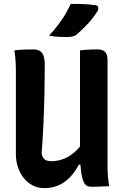

<svg xmlns="http://www.w3.org/2000/svg" viewBox="-20 -960 640 991"><path d="M544 1Q530 1 515 2Q500 3 485 3.5Q470 4 455 4Q444 4 434.5 1.5Q425 -1 417.5 -11Q410 -21 404.5 -42Q399 -63 396 -99.5Q393 -136 393 -191Q393 -255 393 -318.5Q393 -382 393 -446Q393 -510 393 -573.5Q393 -637 393 -700Q408 -702 422.5 -703Q437 -704 452.5 -704.5Q468 -705 483 -705Q502 -705 513 -699Q524 -693 529.5 -681.5Q535 -670 535 -651Q535 -583 535 -514.5Q535 -446 535 -378Q535 -310 535 -241.5Q535 -173 535 -105Q535 -76 537 -50Q539 -24 544 1ZM208 11Q177 11 150 -2.5Q123 -16 103.5 -40Q84 -64 73 -96Q62 -128 62 -164Q62 -235 62 -307Q62 -379 62 -451.5Q62 -524 62 -594Q62 -623 60 -649.5Q58 -676 54 -700Q79 -703 102.5 -704Q126 -705 151 -705Q172 -705 185 -697.5Q198 -690 204.5 -672.5Q211 -655 211 -624Q211 -553 209.5 -479Q208 -405 204.5 -327.5Q201 -250 195 -168Q198 -148 210 -138Q222 -128 244 -128Q274 -128 303.5 -138Q333 -148 363 -173Q393 -198 422 -244V-110H387Q364 -67 336 -40Q308 -13 276 -1Q244 11 208 11ZM345 -940Q376 -940 396 -939.5Q416 -939 434 -937.5Q452 -936 475 -933Q484 -931 486.5 -923Q489 -915 485 -905Q472 -885 461 -870Q450 -855 437.5 -841.5Q425 -828 409.5 -813Q394 -798 373 -779Q364 -774 353.5 -771.5Q343 -769 328 -769Q307 -769 291.5 -769.5Q276 -770 262.5 -771.5Q249 -773 233 -776Q258 -803 278 -829Q298 -855 314.5 -882Q331 -909 345 -940Z"/></svg>

Font: Rec Mono Semicasual
Style: Bold
Weight: 700
Version: Version 1.085; ttfautohint (v1.8.4.7-5d5b)